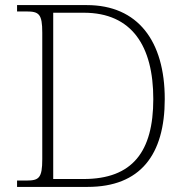

<svg xmlns="http://www.w3.org/2000/svg" viewBox="-20 -734 728 754"><path d="M47 0H324C531 0 627 -126 627 -345C627 -572 522 -714 321 -714H47V-689H84C133 -689 146 -679 146 -606V-109C146 -35 133 -25 84 -25H47ZM308 -31H189V-684H309C498 -684 582 -553 582 -345C582 -138 500 -31 308 -31Z"/></svg>

Font: Noto Serif Myanmar ExtraLight
Style: Regular
Weight: 200
Designer: Ben Mitchell and the Monotype Design Team
Foundry: Monotype Imaging Inc.
Version: Version 2.106